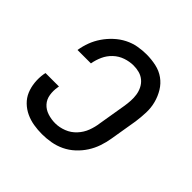

<svg xmlns="http://www.w3.org/2000/svg" viewBox="-145 -655 789 789"><g transform="rotate(45 250.0 -260.0)"><path d="M203 8Q178 8 154 4Q130 0 108.5 -10Q87 -20 70 -36.5Q53 -53 44 -74.5Q35 -96 32.5 -121Q30 -146 34 -171L36 -180H114L113 -174Q109 -151 112.5 -129Q116 -107 130 -91.5Q144 -76 165.5 -69Q187 -62 210 -62Q234 -62 258.5 -71.5Q283 -81 301 -100.5Q319 -120 328 -144Q337 -168 340 -192L360 -312Q363 -330 364 -347.5Q365 -365 362.5 -381.5Q360 -398 352.5 -413Q345 -428 332.5 -438.5Q320 -449 304 -453.5Q288 -458 270 -458Q247 -458 223.5 -450Q200 -442 182 -425Q164 -408 154 -386Q144 -364 140 -341V-340H62V-341Q66 -366 75 -390Q84 -414 99 -436Q114 -458 134 -476.5Q154 -495 177.5 -507Q201 -519 226 -523.5Q251 -528 275 -528Q304 -528 331.5 -522Q359 -516 380.5 -500.5Q402 -485 416 -462Q430 -439 437 -412.5Q444 -386 443 -357.5Q442 -329 438 -301L418 -181Q414 -156 405.5 -131Q397 -106 382.5 -83.5Q368 -61 348 -42.5Q328 -24 304 -12.5Q280 -1 254 3.5Q228 8 203 8Z"/></g></svg>

Font: Iosevka Oblique
Style: Regular
Weight: 400
Italic angle: -9°
Monospace: yes
Designer: Belleve Invis
Foundry: Belleve Invis
Version: Version 32.5.0; ttfautohint (v1.8.4)